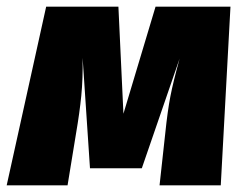

<svg xmlns="http://www.w3.org/2000/svg" viewBox="-47 -554 727 574"><path d="M613 0H430L447 -155Q454 -223 462.5 -266.5Q471 -310 490 -379L377 -51H222L200 -381Q201 -318 196 -267.5Q191 -217 180 -153L155 0H-27L91 -534H307L322 -214L418 -534H642Z"/></svg>

Font: FiraGO Heavy
Style: Italic
Weight: 900
Italic angle: -8°
Designer: bBox Type GmbH
Foundry: bBox Type GmbH
Version: Version 1.001